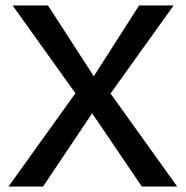

<svg xmlns="http://www.w3.org/2000/svg" viewBox="-20 -680 678 700"><path d="M497 0H626L383 -339L613 -660H487L322 -402L155 -660H26L255 -340L11 0H137L316 -267Z"/></svg>

Font: Quattrocento Sans
Style: Bold
Weight: 700
Designer: Pablo Impallari
Foundry: Pablo Impallari, Igino Marini, Brenda Gallo
Version: Version 2.000